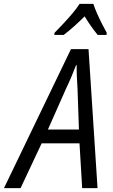

<svg xmlns="http://www.w3.org/2000/svg" viewBox="-81 -968 579 988"><path d="M-60.5 0 284.2 -715.3H374.5L420.9 0H341.8L328.1 -230.5H133.3L24.9 0ZM165.5 -301.3H325.2L317.9 -512.2Q315.9 -542.5 314.5 -574.7Q313 -606.9 313.5 -632.8H310.5Q300.3 -606 287.4 -575.2Q274.4 -544.4 258.3 -510.7ZM198.2 -788.1 199.7 -799.3Q219.7 -819.3 244.1 -845.5Q268.6 -871.6 291.3 -898.4Q314 -925.3 328.6 -948.2H399.4Q406.2 -926.3 418.5 -898.7Q430.7 -871.1 444.3 -844.5Q458 -817.9 468.3 -799.3L467.3 -788.1H421.9Q411.6 -800.3 400.1 -815.7Q388.7 -831.1 377.2 -848.1Q365.7 -865.2 354.5 -883.8Q326.7 -856 298.8 -831.3Q271 -806.6 246.6 -788.1Z"/></svg>

Font: Open Sans SemiCondensed
Style: Italic
Weight: 400
Width: 4
Italic angle: -12°
Designer: Monotype Design Team
Foundry: Monotype Imaging Inc.
Version: Version 3.000